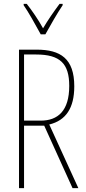

<svg xmlns="http://www.w3.org/2000/svg" viewBox="-20 -970 444 990"><path d="M190 -793H214C240 -840 274 -900 303 -943V-950H287C253 -904 228 -868 202 -824C178 -868 144 -917 118 -950H102V-943C124 -912 163 -843 190 -793ZM169 -714H78V0H104V-322H208L354 0H384L234 -328C320 -349 363 -413 363 -525C363 -668 292 -714 169 -714ZM166 -689C290 -689 337 -642 337 -527C337 -398 278 -348 190 -348H104V-689Z"/></svg>

Font: Noto Sans Gurmukhi UI ExtraCondensed Thin
Style: Regular
Weight: 100
Width: 2
Designer: Jelle Bosma - Monotype Design Team
Foundry: Monotype Imaging Inc.
Version: Version 2.004